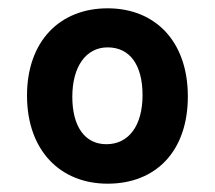

<svg xmlns="http://www.w3.org/2000/svg" viewBox="-20 -551 518 462"><path d="M239 -109C355 -109 432 -187 432 -319C432 -452 353 -531 239 -531C124 -531 45 -452 45 -321C45 -190 124 -109 239 -109ZM236 -204C184 -204 154 -247 154 -318C154 -391 187 -437 239 -437C293 -437 323 -394 323 -322C323 -249 290 -204 236 -204Z"/></svg>

Font: Noto Sans Devanagari UI Condensed SemiBold
Style: Regular
Weight: 600
Width: 3
Designer: Jelle Bosma - Monotype Design Team
Foundry: Monotype Imaging Inc.
Version: Version 2.003